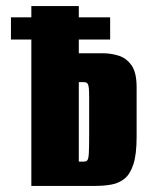

<svg xmlns="http://www.w3.org/2000/svg" viewBox="-20 -611 494 631"><path d="M83 0V-591H239V-436H318Q343 -436 368.5 -428.5Q394 -421 411.5 -397.5Q429 -374 429 -324V-161Q429 -104 418.5 -71.5Q408 -39 389.5 -24Q371 -9 346.5 -4.5Q322 0 293 0ZM239 -80H257Q264 -80 267.5 -85Q271 -90 272 -108Q273 -126 273 -166V-291Q273 -311 272 -321.5Q271 -332 267.5 -336.5Q264 -341 256 -341H239ZM16 -481V-554H342V-481Z"/></svg>

Font: Alumni Sans Black
Style: Regular
Weight: 900
Designer: Robert E. Leuschke
Foundry: Robert E. Leuschke
Version: Version 1.018